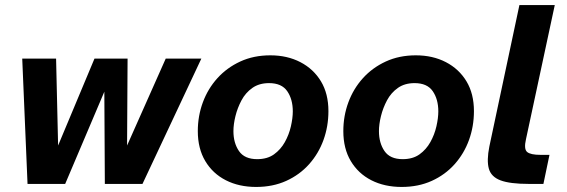

<svg xmlns="http://www.w3.org/2000/svg" viewBox="-20 -728 2243 760"><path d="M89 0 68 -496H202L210 -152L354 -496H485L483 -152L636 -496H777L544 0H395L393 -365L238 0Z M994 12Q926 12 874 -14.5Q822 -41 792.5 -90.5Q763 -140 763 -209Q763 -269 783 -323Q803 -377 840.5 -418.5Q878 -460 931 -484.5Q984 -509 1050 -509Q1117 -509 1169 -482Q1221 -455 1250.5 -406Q1280 -357 1280 -288Q1280 -228 1260.5 -174Q1241 -120 1203.5 -78Q1166 -36 1113 -12Q1060 12 994 12ZM998 -98Q1038 -98 1064.5 -117Q1091 -136 1107.5 -165.5Q1124 -195 1131.5 -228Q1139 -261 1139 -287Q1139 -335 1117 -367Q1095 -399 1045 -399Q1006 -399 979 -380Q952 -361 936 -331Q920 -301 912 -268.5Q904 -236 904 -209Q904 -162 926 -130Q948 -98 998 -98Z M1570 12Q1502 12 1450 -14.5Q1398 -41 1368.5 -90.5Q1339 -140 1339 -209Q1339 -269 1359 -323Q1379 -377 1416.5 -418.5Q1454 -460 1507 -484.5Q1560 -509 1626 -509Q1693 -509 1745 -482Q1797 -455 1826.5 -406Q1856 -357 1856 -288Q1856 -228 1836.5 -174Q1817 -120 1779.5 -78Q1742 -36 1689 -12Q1636 12 1570 12ZM1574 -98Q1614 -98 1640.5 -117Q1667 -136 1683.5 -165.5Q1700 -195 1707.5 -228Q1715 -261 1715 -287Q1715 -335 1693 -367Q1671 -399 1621 -399Q1582 -399 1555 -380Q1528 -361 1512 -331Q1496 -301 1488 -268.5Q1480 -236 1480 -209Q1480 -162 1502 -130Q1524 -98 1574 -98Z M2073 0Q1999 0 1961.5 -14Q1924 -28 1915 -60.5Q1906 -93 1917 -148L2036 -708H2176L2062 -177Q2053 -138 2066.5 -126.5Q2080 -115 2120 -115H2155L2131 0Z"/></svg>

Font: Atkinson Hyperlegible Next
Style: Bold Italic
Weight: 700
Italic angle: -12°
Designer: Elliott Scott, Megan Eiswerth, Linus Boman, Theodore Petrosky, Letters from Sweden
Foundry: Applied Design Works, Letters from Sweden
Version: Version 2.001